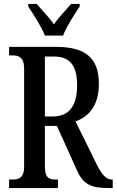

<svg xmlns="http://www.w3.org/2000/svg" viewBox="-20 -951 590 971"><path d="M207 -771H299C316 -816 357 -880 383 -918V-931H339C313 -899 277 -864 253 -828C228 -864 192 -899 166 -931H123V-918C148 -880 190 -816 207 -771ZM26 0H273V-43H263C228 -43 207 -51 207 -109V-314H268L369 -90C401 -16 445 0 531 0H550V-43H546C515 -43 493 -71 467 -124L362 -337C426 -360 480 -414 480 -526C480 -655 416 -714 263 -714H26V-671H43C74 -671 102 -662 102 -604V-109C102 -51 75 -43 43 -43H26ZM247 -362H207V-665H254C335 -665 370 -617 370 -521C370 -418 332 -362 247 -362Z"/></svg>

Font: Noto Serif Georgian ExtraCondensed Medium
Style: Regular
Weight: 500
Width: 2
Designer: Monotype Design Team, Akaki Razmadze
Foundry: Google LLC
Version: Version 2.003